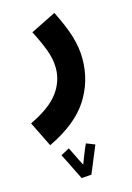

<svg xmlns="http://www.w3.org/2000/svg" viewBox="-161 -445 637 929"><g transform="rotate(-15 157.5 20.0)"><path d="M23 230 -39 104Q62 56 104 -0.5Q146 -57 146 -124Q146 -168 128 -216.5Q110 -265 81 -320L208 -383Q246 -308 264 -249.5Q282 -191 282 -134Q282 -22 222.5 70.5Q163 163 23 230ZM129 423Q121 408 109 383Q97 358 84.5 333Q72 308 63 291L106 268Q113 281 126.5 309.5Q140 338 153 362Q160 343 168 323Q176 303 182.5 287Q189 271 192 266L235 283Q232 291 224.5 308.5Q217 326 208.5 347Q200 368 192 387Q184 406 179 418L180 419Z"/></g></svg>

Font: Noto Sans Arabic Cond
Style: Bold
Weight: 700
Width: 3
Designer: Monotype Design Team, Nadine Chahine, Nizar Qandah and Khaled Hosny
Foundry: Monotype Imaging Inc.
Version: Version 2.012; ttfautohint (v1.8.4.7-5d5b)